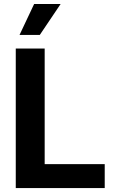

<svg xmlns="http://www.w3.org/2000/svg" viewBox="-20 -953 586 973"><path d="M59.9 -707H206.4V-121.2H510.7V0H59.9ZM153 -932.8H287.3L181.7 -776H79Z"/></svg>

Font: Pretendard GOV Variable
Style: Regular
Weight: 400
Designer: Base glyphs from Inter by Rasmus Andersson; Hangul glyphs from Noto Sans CJK(Source Han Sans) by Jang Soo-young and Kang
Foundry: Kil Hyung-jin
Version: Version 1.307;Glyphs 3.2 (3192)